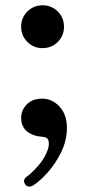

<svg xmlns="http://www.w3.org/2000/svg" viewBox="-20 -505 333 726"><path d="M104 197Q86 206 76 193Q64 176 80 164Q97 152 123 123.5Q149 95 161 60Q167 42 163.5 27.5Q160 13 139 12Q105 10 82.5 -8Q60 -26 60 -60Q60 -88 81 -110Q102 -132 140 -132Q177 -132 205 -102Q233 -72 233 -22Q233 26 211.5 70Q190 114 160 147.5Q130 181 104 197ZM141 -323Q107 -323 83.5 -346.5Q60 -370 60 -404Q60 -438 83.5 -461.5Q107 -485 141 -485Q175 -485 198.5 -461.5Q222 -438 222 -404Q222 -370 198.5 -346.5Q175 -323 141 -323Z"/></svg>

Font: Zen Antique
Style: Regular
Weight: 400
Designer: Yoshimichi Ohira
Foundry: Positype
Version: Version 1.001